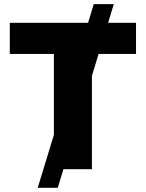

<svg xmlns="http://www.w3.org/2000/svg" viewBox="-20 -817 704 927"><path d="M162.1 89.8H258.8L286.1 0H423.8V-451.2L456.1 -556.6H636.7V-707H502L529.3 -796.9H432.6L405.3 -707H27.3V-556.6H240.2V-166Z"/></svg>

Font: Pretendard Black
Style: Regular
Weight: 900
Designer: Base glyphs from Inter by Rasmus Andersson; Hangeul glyphs from Noto Sans CJK(Source Han Sans) by Jang Soo-young and Kan
Foundry: Kil Hyung-jin
Version: Version 1.309;Glyphs 3.2 (3225)